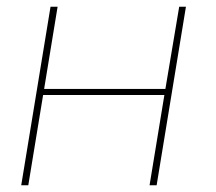

<svg xmlns="http://www.w3.org/2000/svg" viewBox="-20 -550 640 570"><path d="M43 0 130 -530H151L111 -286H471L512 -530H532L445 0H424L468 -268H108L64 0Z"/></svg>

Font: Iosevka Curly Thin Extended
Style: Italic
Weight: 100
Width: 7
Italic angle: -9°
Monospace: yes
Designer: Belleve Invis
Foundry: Belleve Invis
Version: Version 11.1.0; ttfautohint (v1.8.3)